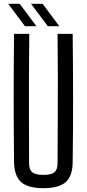

<svg xmlns="http://www.w3.org/2000/svg" viewBox="-20 -977 454 1004"><path d="M207 7Q125.5 7 90.2 -25Q55 -57 53.5 -129Q51.5 -298 51.5 -464.5Q51.5 -631 53.5 -800H133Q132 -687.5 131.5 -574.5Q131 -461.5 131.5 -348.5Q132 -235.5 132 -123Q132 -90 148.8 -76.2Q165.5 -62.5 207 -62.5Q248 -62.5 264.5 -76.2Q281 -90 281 -123Q281.5 -235.5 282 -348.5Q282.5 -461.5 282.5 -574.5Q282.5 -687.5 281 -800H360Q362 -631 362.2 -464.5Q362.5 -298 360 -129Q359.5 -57 323.8 -25Q288 7 207 7ZM230 -840 142.5 -957H203L290 -840ZM110.5 -840 23 -957H83L170.5 -840Z"/></svg>

Font: Big Shoulders Text Thin
Style: Regular
Weight: 400
Version: Version 2.002